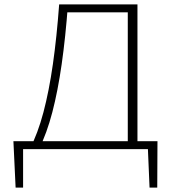

<svg xmlns="http://www.w3.org/2000/svg" viewBox="-20 -678 786 873"><path d="M115 0Q152 -71 177.5 -167.5Q203 -264 220.5 -386.5Q238 -509 249 -658H289Q278 -509 260.5 -386.5Q243 -264 218 -168Q193 -72 157 0ZM51 175 41 -36H85V175ZM56 0 53 -36H695L681 0ZM660 175 651 -36H696L695 175ZM561 0V-658H605V0ZM269 -622V-658H583V-622Z"/></svg>

Font: Ysabeau SC ExtraLight
Style: Regular
Weight: 250
Designer: Christian Thalmann (Catharsis Fonts)
Version: Version 2.001;gftools[0.9.30]; featfreeze: smcp